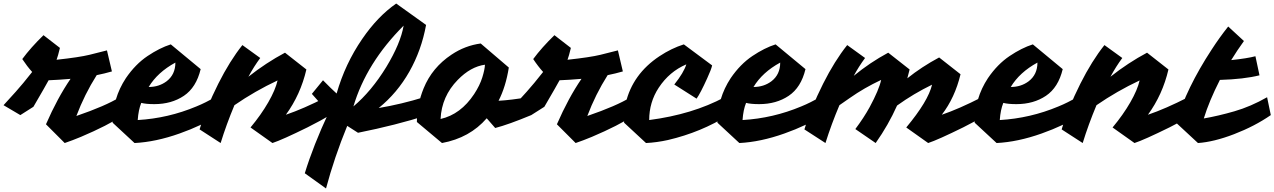

<svg xmlns="http://www.w3.org/2000/svg" viewBox="-88 -782 7208 1086"><path d="M38 -448Q86 -513 158 -583L251 -511Q240 -465 232 -444Q361 -458 418 -472Q475 -486 517 -497L545 -378Q504 -366 459 -357Q390 -248 344 -126Q510 -183 589 -232L611 -131Q519 -71 370 -8Q322 12 278 27L172 -79Q237 -228 311 -336Q241 -330 187 -328Q171 -298 101 -178L27 -131L-68 -187Q15 -277 44 -313Q73 -349 94 -375Q65 -407 38 -448Z M785 -193Q738 -193 711 -200Q695 -161 691 -103Q863 -113 1023 -180Q1077 -202 1127 -232L1148 -131Q1055 -72 928 -27Q793 21 673 27L549 -88Q549 -226 624 -340Q678 -419 746.5 -465Q815 -511 878 -531L1047 -391Q1022 -287 952 -240Q882 -193 785 -193ZM753 -290Q811 -290 854 -322Q904 -360 904 -428Q803 -373 753 -290Z M1317 -348Q1417 -427 1524 -484L1645 -389Q1612 -247 1529 -133Q1629 -167 1756 -232L1777 -131Q1736 -104 1652 -62Q1508 9 1453 27L1329 -61Q1389 -133 1429.5 -203.5Q1470 -274 1482 -327Q1354 -267 1238 -187Q1192 -77 1160 27L1041 -50Q1075 -165 1147 -309Q1212 -438 1283 -527L1384 -454Q1349 -407 1317 -348Z M1636 198Q1684 41 1772 -147Q1722 -197 1676 -251L1739 -328L1781 -286Q1799 -268 1816 -253Q1864 -421 1961 -562Q2048 -689 2153 -762L2322 -641Q2296 -498 2227.5 -377Q2159 -256 2054 -171Q2184 -193 2309 -232L2330 -131Q2152 -74 1937 -31L1876 -70Q1803 108 1756 284ZM1911 -180Q2013 -266 2097 -403Q2178 -537 2195 -637Q1984 -426 1911 -180Z M2665 -113Q2569 -2 2412 27L2270 -92Q2270 -188 2308 -282Q2356 -400 2466 -473Q2542 -524 2631 -536L2790 -400Q2773 -292 2732 -212Q2804 -216 2895 -232L2917 -131Q2787 -77 2713 -58ZM2404 -109Q2518 -135 2594 -250Q2626 -299 2640 -344Q2654 -389 2655 -416Q2574 -405 2501 -330Q2410 -237 2404 -109Z M2928 -448Q2976 -513 3048 -583L3141 -511Q3130 -465 3122 -444Q3251 -458 3308 -472Q3365 -486 3407 -497L3435 -378Q3394 -366 3349 -357Q3280 -248 3234 -126Q3400 -183 3479 -232L3501 -131Q3409 -71 3260 -8Q3212 12 3168 27L3062 -79Q3127 -228 3201 -336Q3131 -330 3077 -328Q3061 -298 2991 -178L2917 -131L2822 -187Q2905 -277 2934 -313Q2963 -349 2984 -375Q2955 -407 2928 -448Z M3584 -103Q3829 -135 4010 -232L4032 -131Q3878 -34 3690 10Q3627 24 3566 27L3442 -88Q3442 -159 3451 -198Q3490 -363 3642 -464Q3710 -509 3780 -531L3940 -412Q3935 -389 3912 -339Q3874 -255 3852 -224L3726 -304Q3780 -372 3794 -418Q3698 -377 3638 -286Q3584 -204 3584 -103Z M4206 -193Q4159 -193 4132 -200Q4116 -161 4112 -103Q4284 -113 4444 -180Q4498 -202 4548 -232L4569 -131Q4476 -72 4349 -27Q4214 21 4094 27L3970 -88Q3970 -226 4045 -340Q4099 -419 4167.5 -465Q4236 -511 4299 -531L4468 -391Q4443 -287 4373 -240Q4303 -193 4206 -193ZM4174 -290Q4232 -290 4275 -322Q4325 -360 4325 -428Q4224 -373 4174 -290Z M5044 -339Q5125 -404 5224 -457L5345 -362Q5313 -229 5239 -133Q5336 -166 5465 -232L5486 -131Q5445 -104 5361 -62Q5217 9 5162 27L5038 -61Q5162 -210 5184 -303Q5079 -252 4986 -185Q4937 -75 4865 27L4750 -52Q4798 -116 4831 -176Q4884 -274 4896 -330Q4800 -285 4719 -228Q4691 -209 4660 -187Q4615 -81 4581 27L4462 -50Q4496 -165 4568 -309Q4633 -438 4704 -527L4805 -454Q4769 -405 4741 -353Q4832 -428 4936 -484L5057 -389Z M5661 -193Q5614 -193 5587 -200Q5571 -161 5567 -103Q5739 -113 5899 -180Q5953 -202 6003 -232L6024 -131Q5931 -72 5804 -27Q5669 21 5549 27L5425 -88Q5425 -226 5500 -340Q5554 -419 5622.5 -465Q5691 -511 5754 -531L5923 -391Q5898 -287 5828 -240Q5758 -193 5661 -193ZM5629 -290Q5687 -290 5730 -322Q5780 -360 5780 -428Q5679 -373 5629 -290Z M6193 -348Q6293 -427 6400 -484L6521 -389Q6488 -247 6405 -133Q6505 -167 6632 -232L6653 -131Q6612 -104 6528 -62Q6384 9 6329 27L6205 -61Q6265 -133 6305.5 -203.5Q6346 -274 6358 -327Q6230 -267 6114 -187Q6068 -77 6036 27L5917 -50Q5951 -165 6023 -309Q6088 -438 6159 -527L6260 -454Q6225 -407 6193 -348Z M6876 -442Q6969 -452 7013 -464L7036 -356Q6948 -334 6812 -330Q6751 -210 6721 -112Q6802 -126 6894 -152.5Q6986 -179 7079 -232L7100 -131Q7009 -68 6892 -23Q6777 21 6688 27L6564 -88Q6623 -284 6765 -501Q6809 -569 6859 -632L6948 -550Q6909 -496 6876 -442Z"/></svg>

Font: Vampiro One
Style: Regular
Weight: 400
Designer: Riccardo De Franceschi
Foundry: Sorkin Type Co.
Version: Version 1.002